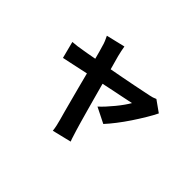

<svg xmlns="http://www.w3.org/2000/svg" viewBox="-143 -909 1286 1286"><g transform="rotate(45 500.0 -266.0)"><path d="M557 -223Q576 -240 597.5 -263.5Q619 -287 639.5 -312Q660 -337 677 -361Q694 -385 704 -403Q695 -401 673 -396.5Q651 -392 620 -385.5Q589 -379 551 -371.5Q513 -364 473 -355Q487 -304 501.5 -251Q516 -198 529 -151.5Q542 -105 552.5 -68Q563 -31 569 -12Q571 -5 574.5 5.5Q578 16 581.5 28Q585 40 589 51.5Q593 63 596 70L460 103Q458 83 453 60Q448 37 442 16Q436 -4 426 -41.5Q416 -79 403.5 -126Q391 -173 377 -226Q363 -279 350 -330Q287 -316 236.5 -305.5Q186 -295 163 -290L132 -410Q156 -412 177.5 -414.5Q199 -417 224 -422Q235 -424 260 -428Q285 -432 320 -439Q305 -497 294 -532Q289 -552 281.5 -569.5Q274 -587 266 -603L400 -635Q403 -617 407 -598Q411 -579 416 -559L443 -462Q491 -471 539 -480Q587 -489 629 -497.5Q671 -506 702.5 -512.5Q734 -519 749 -522Q777 -527 800 -538L880 -481Q864 -448 838.5 -405.5Q813 -363 784 -319.5Q755 -276 724 -236Q693 -196 667 -168Z"/></g></svg>

Font: SpoqaHanSans-Bold
Style: Regular
Weight: 700
Designer: [Spoqa Han Sans] Dong-huui Kim \uAE40 \uB3D9 \uD718   [Noto Sans] Ryoko NISHIZUKA \u897F \u585A \u6DBC \u5B50  (kana & i
Foundry: Spoqa (http://www.spoqa-han-sans.com)
Version: Version 2.000